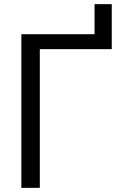

<svg xmlns="http://www.w3.org/2000/svg" viewBox="-20 -906 579 926"><path d="M83 0H172V-669H519V-886H436V-741H83Z"/></svg>

Font: Cheyenne Sans
Style: Regular
Weight: 400
Designer: The Public Sans project authors (U.S. Web Design System), Libre Franklin designed by Pablo Impallari and Rodrigo Fuenzal
Foundry: The Cheyenne Sans Project Authors
Version: Version 2.007